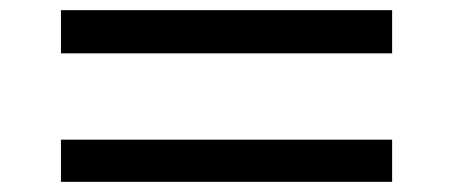

<svg xmlns="http://www.w3.org/2000/svg" viewBox="-20 -516 891 378"><path d="M100 -411V-496H752V-411ZM752 -241V-158H100V-241Z"/></svg>

Font: Zen Kaku Gothic Antique
Style: Bold
Weight: 700
Designer: Yoshimichi Ohira
Foundry: Positype
Version: Version 1.001